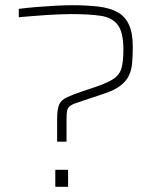

<svg xmlns="http://www.w3.org/2000/svg" viewBox="-20 -716 622 736"><path d="M199 -173V-260Q199 -298 207 -315.5Q215 -333 236.5 -343Q258 -353 296 -366L347 -383Q394 -399 416.5 -414.5Q439 -430 446 -455.5Q453 -481 453 -526Q453 -592 431.5 -620.5Q410 -649 365.5 -655.5Q321 -662 251 -662Q233 -662 209.5 -661Q186 -660 159.5 -658.5Q133 -657 105.5 -654.5Q78 -652 52 -650V-682Q82 -686 118.5 -689Q155 -692 191.5 -694Q228 -696 256 -696Q312 -696 355.5 -691Q399 -686 428.5 -670.5Q458 -655 473.5 -623Q489 -591 489 -537Q489 -502 486.5 -474Q484 -446 473.5 -425Q463 -404 441.5 -387.5Q420 -371 382 -358L331 -341Q296 -329 276 -322.5Q256 -316 247.5 -309Q239 -302 237 -290.5Q235 -279 235 -258V-173ZM192 0V-65H241V0Z"/></svg>

Font: Saira Expanded Thin
Style: Regular
Weight: 250
Width: 7
Designer: Hector Gatti with collaboration of the Omnibus-Type team
Foundry: Omnibus-Type
Version: Version 1.101